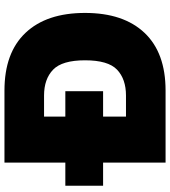

<svg xmlns="http://www.w3.org/2000/svg" viewBox="28 -772 744 839"><g transform="rotate(-90 399.5 -352.0)"><path d="M424 -704Q589 -704 676 -612Q763 -520 763 -352Q763 -184 676 -92Q589 0 424 0H109V-273H8V-438H109V-704ZM402 -173Q474 -173 515 -212Q556 -251 556 -352Q556 -452 515 -491.5Q474 -531 402 -531H310V-438H421V-273H310V-173Z"/></g></svg>

Font: Prodigy Sans ExtraBold
Style: Regular
Weight: 800
Designer: Wei Huang
Foundry: Wei Huang
Version: Version 1.003; ttfautohint (v1.8.3)